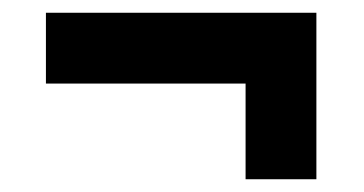

<svg xmlns="http://www.w3.org/2000/svg" viewBox="-20 -381 570 301"><path d="M52 -361V-250H365V-100H476V-361Z"/></svg>

Font: TitilliumText22L
Style: 800 wt
Weight: 800
Designer: Campivisivi
Foundry: Campivisivi
Version: 1.000